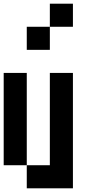

<svg xmlns="http://www.w3.org/2000/svg" viewBox="-20 -1020 540 1040"><path d="M0 -125V-625H125V-125ZM125 -125H250V-625H375V0H125ZM125 -750V-875H250V-750ZM250 -875V-1000H375V-875Z"/></svg>

Font: GalmuriMono7 Regular
Style: Regular
Weight: 400
Designer: Lee Minseo (quiple)
Version: Version 2.399;hotconv 1.1.1;makeotfexe 2.6.0 DEVELOPMENT